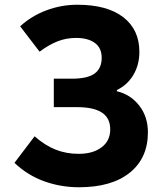

<svg xmlns="http://www.w3.org/2000/svg" viewBox="-20 -776 682 810"><path d="M41 -89 126 -201Q169 -163 214 -145Q259 -127 312 -127Q372 -127 408.5 -154.5Q445 -182 445 -230Q445 -278 410 -301Q375 -324 305 -324H207V-444H282Q350 -444 379.5 -466Q409 -488 409 -532Q409 -574 380 -595Q351 -616 301 -616Q259 -616 222.5 -601.5Q186 -587 147 -558L65 -665Q113 -709 176 -732.5Q239 -756 306 -756Q432 -756 500 -703.5Q568 -651 568 -557Q568 -503 543 -460.5Q518 -418 473 -396V-391Q530 -378 567 -331Q604 -284 604 -218Q604 -109 527.5 -47.5Q451 14 313 14Q237 14 167 -11Q97 -36 41 -89Z"/></svg>

Font: Merged Yaku Han JP ExtraBold
Style: Regular
Weight: 800
Designer: Ryoko NISHIZUKA 西塚涼子 (kana, bopomofo & ideographs); Paul D. Hunt (Latin, Greek & Cyrillic); Sandoll Communications 산돌커뮤니
Foundry: Adobe
Version: Version 2.004